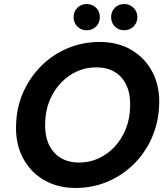

<svg xmlns="http://www.w3.org/2000/svg" viewBox="-20 -920 834 952"><path d="M355 12Q264 12 195.5 -29Q127 -70 91 -142Q55 -214 60 -306Q63 -392 96.5 -465.5Q130 -539 186 -594.5Q242 -650 316 -681Q390 -712 474 -712Q566 -712 634 -671Q702 -630 738 -558.5Q774 -487 769 -394Q765 -309 732 -235Q699 -161 642.5 -105.5Q586 -50 512.5 -19Q439 12 355 12ZM373 -114Q424 -114 468.5 -134.5Q513 -155 547.5 -191.5Q582 -228 602.5 -277.5Q623 -327 625 -386Q628 -447 609.5 -491.5Q591 -536 552.5 -561Q514 -586 456 -586Q405 -586 360.5 -565.5Q316 -545 281.5 -508.5Q247 -472 226.5 -423Q206 -374 204 -315Q201 -254 220 -209Q239 -164 278 -139Q317 -114 373 -114ZM410 -770Q382 -770 363.5 -788.5Q345 -807 345 -835Q345 -863 363.5 -881.5Q382 -900 410 -900Q438 -900 456.5 -881.5Q475 -863 475 -835Q475 -807 456.5 -788.5Q438 -770 410 -770ZM596 -770Q568 -770 549.5 -788.5Q531 -807 531 -835Q531 -863 549.5 -881.5Q568 -900 596 -900Q623 -900 642 -881.5Q661 -863 661 -835Q661 -807 642 -788.5Q623 -770 596 -770Z"/></svg>

Font: DM Sans ExtraBold
Style: Italic
Weight: 800
Italic angle: -10°
Designer: Colophon Foundry, Jonny Pinhorn
Foundry: Colophon Foundry
Version: Version 4.004;gftools[0.9.30]